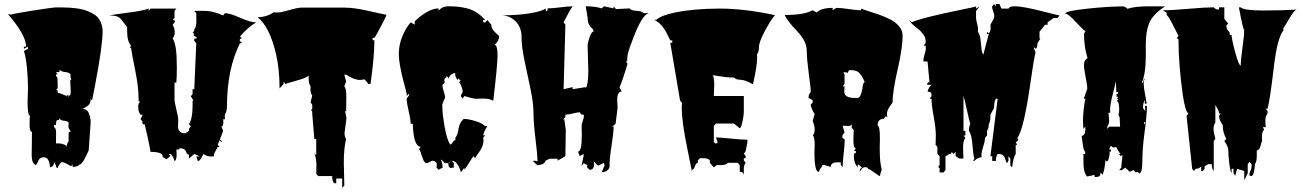

<svg xmlns="http://www.w3.org/2000/svg" viewBox="-20 -777 6375 941"><path d="M340.3 41 335.4 39.6V28.3L328.1 37.6Q322.8 35.2 313.5 29.3Q292 17.1 281.2 17.1Q264.2 35.6 262.7 46.9Q254.9 46.9 253.9 32.2L252.9 31.7L245.1 17.1Q245.1 39.1 225.1 43.5Q221.7 -6.3 195.3 -6.3Q172.4 -6.3 165.5 17.1L156.7 32.2Q135.3 24.9 135.3 -16.1L136.7 -130.9Q125 -130.9 125 -165.3Q125 -199.7 127 -209.5Q115.2 -209.5 115.2 -278.3L117.2 -344.7Q117.2 -388.7 112.1 -443.8Q106.9 -499 97.2 -526.9L117.2 -537.6V-548.3L97.2 -537.6V-548.3H107.9Q107.9 -605 19 -707.5L36.1 -705.6Q38.6 -709 138.9 -724.9Q239.3 -740.7 255.4 -740.7H280.3Q365.2 -740.7 410.2 -722.2Q447.3 -706.5 459 -691.9Q482.9 -662.1 482.9 -624Q482.9 -550.8 444.3 -350.6L431.6 -286.6Q426.3 -286.6 424.3 -293Q424.3 -272.9 415 -263.2Q405.8 -253.4 384.8 -243.2Q406.2 -243.2 415.3 -222.7Q424.3 -202.1 424.3 -175.8L414.6 -39.6Q412.6 -36.6 403.3 -15.6Q382.3 30.8 366.2 30.8H363.8L366.7 34.2Q350.1 41 340.3 41ZM254.9 -123.5 254.4 -96.2V-74.2Q256.3 -74.2 266.6 -74.2Q287.1 -74.2 307.1 -62.5H303.7L307.1 -56.6Q307.1 -73.2 316.4 -85V-124.5Q316.4 -130.9 320.8 -130.9H326.2Q326.2 -135.3 320.8 -141.8Q315.4 -148.4 315.4 -158.9Q315.4 -169.4 316.4 -175.8Q310.1 -184.1 293.2 -185.3Q276.4 -186.5 271.5 -198.2Q271.5 -190.9 268.8 -189.2Q266.1 -187.5 262.7 -188.5Q254.4 -190.9 254.4 -164.6H245.1V-152.3Q254.9 -152.3 254.9 -123.5ZM325.2 -406.2 326.2 -412.6Q317.9 -422.4 299.3 -423.8Q280.8 -425.3 271.5 -435.5V-423.8H254.4L262.7 -412.6H254.4V-408.7Q254.4 -403.3 255.9 -401.4L257.8 -402.3Q262.7 -402.3 262.7 -361.3V-344.7L254.4 -334.5H262.7V-322.8Q265.6 -322.8 285.4 -315.4Q305.2 -308.1 307.1 -304.2V-311L317.4 -308.6L314.5 -302.7L316.4 -300.3Q316.4 -309.1 321.5 -309.1Q326.7 -309.1 326.7 -331.5L324.2 -377.4Q324.2 -386.2 330.1 -388.7Q325.2 -393.1 325.2 -406.2Z M941.9 -9.3 958.5 -11.2 932.1 -22.5 906.2 0V-15.1Q904.3 -23.4 897.5 -23.4V-14.2Q895.5 -30.8 887.9 -40.5Q880.4 -50.3 861.3 -50.3Q856.9 -43.5 851.3 -43.5Q845.7 -43.5 844.2 -44.4L845.7 -24.9Q845.7 11.7 835.4 11.7Q828.1 -13.2 815.9 -22.5Q809.6 -22.5 807.6 -21.5L815.9 -12.7L795.9 3.4L777.3 -7.8Q777.3 -22 764.6 -26.4Q748.5 -32.7 717.8 -32.7Q717.8 -38.6 703.9 -102.8Q689.9 -167 689 -168.9Q687 -167 684.8 -167Q682.6 -167 679.9 -170.2Q677.2 -173.3 677.2 -176Q677.2 -178.7 679.2 -180.7L668.9 -192.4L679.2 -214.8H668.9Q658.2 -227.5 657.5 -250Q656.7 -272.5 666.5 -277.3L659.2 -282.2V-293Q659.2 -350.6 642.6 -432.9Q626 -515.1 622.1 -543H615.7L622.1 -553.2Q603 -575.2 603 -625V-644.5Q595.2 -653.8 586.2 -666Q577.1 -678.2 573.2 -682.9Q569.3 -687.5 561.5 -692.9Q549.3 -701.2 515.1 -701.2Q533.7 -705.6 606 -714.6Q678.2 -723.6 708.5 -734.9V-723.6L717.8 -734.9H844.2L835.4 -723.6V-689L825.7 -678.2Q826.2 -678.7 829.6 -678.7Q837.4 -678.7 837.4 -671.4Q837.4 -669.4 835.4 -667.5L825.7 -655.3Q836.4 -638.7 836.4 -619.6Q836.4 -600.6 825.7 -587.9Q846.7 -563.5 846.7 -448.2Q846.7 -397.5 844.2 -372.1H835.4V-293Q835.4 -275.4 844.5 -239.5Q853.5 -203.6 853.5 -189.9L852.5 -158.2Q852.5 -123.5 888.2 -123.5L906.2 -135.7V-146.5L915 -157.2L906.2 -168.9Q923.8 -195.3 923.8 -256.8V-282.2L927.7 -285.2L915 -305.2L923.8 -315.9V-339.8H932.1L941.9 -565.4L932.1 -576.2V-587.9H941.9Q943.8 -590.3 943.8 -593Q943.8 -595.7 936.3 -598.4Q928.7 -601.1 928.7 -603.3Q928.7 -605.5 932.1 -610.4L923.8 -620.1L925.3 -619.6Q927.2 -619.6 929.7 -622.6Q932.1 -625.5 932.1 -627.4Q932.1 -629.4 930.2 -630.4Q942.4 -642.6 942.4 -674.3Q942.4 -706.1 941.9 -712.4L932.1 -723.6H985.4Q1023.4 -723.6 1073.7 -701.2L1082 -712.4Q1107.4 -712.4 1157.2 -689.9Q1207 -667.5 1235.4 -667.5Q1196.3 -644.5 1156.2 -598.6L1166 -589.4H1164.1Q1160.6 -589.4 1157.7 -586.2Q1154.8 -583 1154.8 -580.1Q1154.8 -577.1 1156.2 -576.2L1167 -565.4H1156.2Q1092.3 -438 1092.3 -252.4Q1092.3 -233.9 1082 -214.8V-192.4H1073.7L1074.7 -178.2Q1074.7 -157.2 1064.9 -157.2L1073.7 -135.7L1056.2 -90.3Q1057.1 -92.3 1059.3 -92.3Q1061.5 -92.3 1064 -89.1Q1066.4 -85.9 1066.4 -83.3Q1066.4 -80.6 1064.9 -79.1L1056.2 -90.3L1046.9 -67.4L1056.2 -56.6H1046.9L1028.8 -22.5V-11.2Q1025.9 -10.3 1010.3 -10.3Q994.6 -10.3 976.6 -22.5Q973.1 -13.2 965.1 -0.5Q957 12.2 949.7 12.7Z M1665 17.6 1667.5 131.8 1657.2 143.6V98.1H1627.9V121.1H1617.7Q1607.9 111.3 1607.9 85.9H1539.6L1529.8 75.2L1530.8 33.2Q1530.8 -1 1520.5 -26.9L1529.8 -15.1V-95.2H1520.5L1510.3 -220.7V-230.5L1503.4 -238.3L1510.3 -240.7V-264.2L1502 -275.4L1510.3 -308.6Q1501.5 -321.3 1501.5 -336.9Q1501.5 -352.5 1502 -354.5Q1492.7 -366.2 1492.7 -391.1V-407.7Q1487.8 -397 1436.5 -382.8Q1385.3 -368.7 1378.4 -365.2L1369.6 -377.4V-365.2L1350.1 -343.8Q1350.1 -436.5 1333.5 -509.3Q1302.7 -643.6 1242.7 -692.9Q1286.6 -692.9 1321.3 -716.8Q1326.7 -715.8 1342.5 -715.8Q1358.4 -715.8 1398.7 -727.8Q1439 -739.7 1458 -739.7H1667.5Q1715.3 -739.7 1783.4 -724.1Q1851.6 -708.5 1874 -704.6Q1874 -698.7 1846.4 -646.7Q1818.8 -594.7 1814.9 -591.8H1806.2V-580.1H1814.9Q1814.9 -498.5 1795.9 -365.2H1786.1L1766.6 -388.2Q1753.4 -385.3 1743.2 -385.3Q1715.3 -385.3 1676.3 -411.1H1667.5L1676.3 -377.4L1667.5 -354.5Q1677.2 -342.8 1677.2 -307.1Q1677.2 -271.5 1676.8 -252.4Q1676.3 -233.4 1676.3 -230.5Q1675.8 -230.5 1673.8 -232.9Q1671.9 -232.9 1671.9 -229.5L1678.2 -198.2L1668.5 -125.5Q1668.5 -107.4 1676.3 -95.2Q1665 -49.8 1665 17.6Z M2311 -293Q2299.8 -293 2255.9 -306.2L2247.6 -293.9L2238.8 -306.2Q2238.8 -312 2243.2 -317.6Q2247.6 -323.2 2247.6 -330.1Q2247.6 -336.9 2241.7 -353.3Q2235.8 -369.6 2230 -373L2238.8 -385.3L2231.9 -383.8L2230 -393.6L2221.2 -385.3Q2210.9 -402.8 2210.9 -409.9Q2210.9 -417 2211.9 -418.9Q2200.7 -418.9 2190.7 -410.9Q2180.7 -402.8 2178.7 -390.1L2177.2 -397L2168.5 -404.8V-397Q2157.7 -397 2157.7 -382.3Q2157.7 -379.9 2159.2 -371.1L2149.4 -362.3L2148.4 -357.9Q2148.4 -347.7 2155 -328.1Q2161.6 -308.6 2161.6 -297.9Q2159.7 -295.9 2153.6 -280.8Q2147.5 -265.6 2147.5 -264.2Q2147.5 -222.7 2158.7 -157.7Q2169.9 -92.8 2186.5 -68.8Q2192.4 -68.8 2198.7 -79.6Q2205.1 -90.3 2211.9 -90.3V-102.1Q2222.2 -115.7 2224.6 -131.6Q2227.1 -147.5 2231.7 -163.1Q2236.3 -178.7 2252.4 -194.3Q2274.4 -194.3 2309.3 -183.8Q2344.2 -173.3 2357.9 -158.2V-159.7L2368.7 -158.2Q2351.1 -132.8 2348.1 -113.8H2357.9L2348.1 -102.1L2349.6 -89.4Q2349.6 -57.1 2321.3 -22Q2311 -9.3 2309.6 -1.5L2300.3 -11.7Q2293 -2 2279.1 21Q2265.1 43.9 2255.9 55.2V44.4L2238.8 67.4Q2234.4 46.9 2222.2 28.8Q2210 10.7 2194.3 10.7L2204.1 22.5V44.4L2190.9 45.9Q2177.2 46.9 2177.2 22.5H2159.2Q2150.4 9.8 2140.6 4.9Q2142.1 10.3 2145 17.6Q2149.4 30.3 2149.4 44.4L2129.4 55.2L2119.6 44.4L2120.6 27.3Q2120.6 20.5 2114 15.6Q2107.4 10.7 2101.6 10.7Q2095.7 10.7 2085.9 16.6Q2076.2 22.5 2071.3 22.5Q2061 22.5 2054.2 5.6Q2047.4 -11.2 2042.5 -28.1Q2037.6 -44.9 2032.2 -44.9L2042.5 -57.6Q2006.8 -57.6 2002.9 -170.4H1992.7Q1992.7 -191.9 1982.9 -232.4Q1973.1 -272.9 1973.1 -293.9L1985.8 -311L1983.4 -316.9L1973.1 -306.6V-316.9Q1969.7 -333.5 1957.5 -378.9Q1934.6 -466.8 1934.6 -511.7Q1934.6 -556.6 1951.4 -597.9Q1968.3 -639.2 1992.7 -667.5L2012.7 -656.2V-672.4Q2036.1 -696.8 2068.8 -716.1Q2101.6 -735.4 2129.4 -735.8V-724.6Q2136.2 -733.4 2147.7 -739.7Q2159.2 -746.1 2179.9 -746.1Q2200.7 -746.1 2220.9 -744.4Q2241.2 -742.7 2267.6 -736.3Q2317.4 -725.1 2357.9 -678.7H2348.1V-667.5H2357.9L2368.7 -678.7L2387.7 -656.2Q2387.7 -636.2 2405.8 -619.6Q2423.8 -603 2426.3 -600.1Q2426.3 -577.1 2404.8 -557.6Q2418.5 -553.2 2418.5 -506.3Q2418.5 -459.5 2397.5 -283.2Q2378.9 -293.9 2349.1 -293.9ZM2186.5 13.7Q2185.5 19 2178.7 22.5Q2186.5 22.5 2186.5 13.7ZM2074.7 9.8Q2073.7 8.8 2072.8 8.8Q2071.8 8.8 2071.8 10.7Q2071.8 9.8 2074.7 9.8Z M3006.8 -249 2997.1 -170.4 2978.5 -154.8 2987.3 -158.2Q2987.3 -126 2977.3 -63Q2967.3 0 2967.3 33.2H2968.3Q2968.3 49.3 2956.1 58.3Q2943.8 67.4 2928.7 67.4L2943.4 33.2L2939 22.5L2937 22L2913.1 34.2L2908.7 33.2L2890.1 13.7L2891.6 26.9Q2891.6 55.2 2870.1 55.2Q2869.1 54.2 2865.2 50.8Q2856.4 43.9 2856.4 40Q2856.4 36.1 2859.9 33.2L2840.8 22.5L2830.6 37.1Q2831.1 27.8 2835.9 8.1Q2840.8 -11.7 2840.8 -22.5L2821.3 -11.7L2813 -33.7Q2831.5 -33.7 2831.5 -116.2L2830.6 -159.7Q2830.6 -168.5 2836.2 -184.8Q2841.8 -201.2 2841.8 -208.5Q2841.8 -215.8 2835 -215.8L2830.6 -214.8L2821.3 -226.6Q2809.6 -226.6 2786.4 -220.7Q2763.2 -214.8 2751 -214.8V-204.1L2737.8 -189L2745.6 -193.4Q2752.9 -142.1 2752.9 -140.6L2751 -11.7L2712.4 10.7L2713.4 3.4L2710 1H2672.9L2653.3 10.7Q2651.9 28.3 2614.3 33.2L2592.8 13.7Q2592.8 10.7 2600.6 10.7Q2608.4 10.7 2614.3 14.6Q2613.8 -22 2604.2 -98.4Q2594.7 -174.8 2594.7 -222.4Q2594.7 -270 2580.1 -340.1Q2565.4 -410.2 2550.8 -479Q2536.1 -547.9 2536.1 -595.2Q2536.1 -642.6 2508.3 -671.1Q2480.5 -699.7 2440.9 -702.1Q2522.9 -702.1 2582 -712.6Q2641.1 -723.1 2653.3 -735.8L2655.8 -723.6L2657.7 -722.7Q2664.1 -722.7 2664.1 -732.4L2663.1 -735.8Q2685.1 -735.8 2726.3 -741Q2767.6 -746.1 2786.6 -746.1Q2771 -724.6 2742.2 -667.5L2751 -656.2L2742.2 -339.8L2786.6 -350.1V-339.8L2850.6 -350.1V-344.7Q2863.3 -361.3 2863.3 -433.6L2859.9 -554.2Q2859.9 -567.4 2869.6 -595Q2879.4 -622.6 2889.2 -622.6Q2889.2 -632.3 2879.4 -640.6Q2859.9 -656.7 2859.9 -690.4L2850.6 -746.1Q2899.9 -746.1 2928.7 -735.8L2940.4 -746.1L2987.3 -735.8V-746.1L2999 -732.4L3065.9 -735.8Q3073.2 -725.1 3098.9 -724.1Q3124.5 -723.1 3133.8 -712.9H3161.1Q3125.5 -707 3077.1 -573.2Q3055.7 -518.6 3054.7 -498L3053.7 -475.6H3046.9L3055.7 -464.8Q3030.3 -378.9 3016.1 -348.6L3026.9 -328.6Q3004.9 -328.6 3004.9 -286.6Z M3514.6 32.2 3493.2 31.7 3478.5 43.5 3459 21V8.8Q3449.2 -1.5 3430.2 -1.5H3410.6L3400.4 8.8V21Q3391.6 21 3385.7 38.1Q3379.9 55.2 3371.6 55.2V65.4Q3366.7 39.1 3352.1 -31.2Q3321.3 -174.8 3321.3 -250.5Q3321.3 -265.6 3322.3 -272.9L3313 -284.2L3265.1 -567.4H3274.9V-579.1H3265.1Q3263.7 -581.5 3259 -591.1Q3254.4 -600.6 3252.9 -603.5Q3251.5 -606.4 3247.1 -615Q3242.7 -623.5 3240.5 -627Q3238.3 -630.4 3233.6 -637.5Q3229 -644.5 3225.8 -647.9Q3222.7 -651.4 3217.8 -657Q3212.9 -662.6 3208.5 -666Q3193.8 -676.3 3186 -680.2H3196.8Q3223.1 -702.6 3288.6 -715.8Q3383.3 -734.9 3506.6 -734.9Q3629.9 -734.9 3778.3 -702.6Q3758.8 -681.2 3729.2 -626.2Q3699.7 -571.3 3699.7 -546.4Q3699.7 -521.5 3689.9 -510.7L3690.9 -494.6Q3690.9 -455.6 3670.4 -363.8Q3629.9 -386.2 3608.4 -386.2Q3586.9 -386.2 3577.1 -397Q3551.3 -397 3533 -399.7Q3514.6 -402.3 3497.8 -404.8Q3481 -407.2 3471.7 -408.7Q3480.5 -403.8 3480.5 -359.4L3478.5 -306.6H3625.5V-227.5Q3625.5 -212.9 3619.1 -181.9Q3612.8 -150.9 3605.5 -148.4L3577.1 -171.4H3488.8L3478.5 -160.6V-80.1L3488.8 -72.3L3497.6 -80.1L3488.8 -103.5Q3511.7 -103 3563.2 -97.7Q3614.7 -92.3 3643.1 -92.3V-80.1L3634.3 -35.6L3625.5 -23.4L3634.3 -12.7V-1.5H3625.5V8.8L3634.3 21Q3625.5 33.2 3625.5 46.9V77.1L3616.7 65.4H3605.5V32.2L3595.7 21H3547.4Q3537.6 32.2 3514.6 32.2Z M4166.5 -16.6 4165.5 -22.5Q4165.5 -24.9 4166.5 -25.9H4174.3V-37.6H4164.6L4174.3 -48.8Q4162.6 -52.2 4162.6 -89.1Q4162.6 -126 4164.6 -138.7L4154.3 -150.9V-168.9Q4151.9 -159.7 4137.5 -159.7Q4123 -159.7 4109.9 -161.1L4119.1 -127L4109.9 -116.2L4107.9 -103L4119.1 -93.8H4120.1Q4120.1 -71.3 4115 -25.6Q4109.9 20 4109.9 42.5L4100.6 30.8V18.6H4083.5Q4052.2 18.6 4051.3 41Q4045.4 40 4032.2 35.4Q4019 30.8 4011.7 30.8L4002.4 50.3V42.5L3992.7 65.4Q3971.7 65.4 3971.7 -27.8L3972.7 -70.3Q3972.7 -104 3962.9 -116.2H3966.3Q3972.7 -125 3972.7 -143.3Q3972.7 -161.6 3962.9 -184.1L3972.7 -218.3Q3961.4 -232.9 3952.6 -263.2L3962.9 -274.4V-286.1L3942.9 -296.9Q3942.9 -314 3948.2 -318.4Q3953.6 -322.8 3953.6 -332.5Q3953.6 -342.3 3943.8 -416.5Q3934.1 -490.7 3934.1 -523.2Q3934.1 -555.7 3919.9 -580.1Q3905.8 -604.5 3887.7 -623Q3836.4 -676.8 3826.2 -703.6Q3921.4 -703.6 3962.9 -726.6L3982.4 -715.8Q4003.9 -738.3 4061 -738.3V-726.6Q4076.7 -738.3 4080.6 -738.3Q4102.5 -738.3 4141.6 -732.4Q4180.7 -726.6 4198.7 -726.6L4202.6 -734.9Q4208 -731 4232.2 -723.6Q4256.3 -716.3 4283.9 -706.8Q4311.5 -697.3 4339.4 -683.8Q4367.2 -670.4 4385.5 -649.2Q4403.8 -627.9 4403.8 -602.5Q4403.8 -543.5 4379.2 -435.8Q4354.5 -328.1 4354.5 -274.4Q4321.8 -233.9 4327.6 -210.4Q4327.6 -205.6 4330.1 -202.1L4320.8 -207L4311.5 -194.8Q4281.2 -194.8 4281.2 -161.1Q4292.5 -161.1 4292.5 -98.1L4291.5 -51.8Q4291.5 20 4301.3 53.2L4291.5 86.9L4242.7 53.2Q4235.8 53.2 4233.4 47.9Q4231 42.5 4223.1 42.5Q4215.3 42.5 4210.9 44.2Q4206.5 45.9 4205.1 48.1Q4203.6 50.3 4200.2 55.7Q4196.8 61 4193.4 65.4Q4193.4 48.8 4204.1 44.4Q4204.1 43 4187 29.3L4183.6 30.8V47.4Q4183.1 41.5 4178.2 35.6Q4164.6 19 4164.6 -14.2Q4166.5 -14.2 4166.5 -16.6ZM4119.1 -353.5 4117.7 -327.6Q4117.7 -296.9 4170.4 -296.9H4183.6Q4193.8 -296.9 4200.9 -319.6Q4208 -342.3 4208 -353.8Q4208 -365.2 4217.8 -376Q4202.1 -410.6 4188.7 -422.1Q4175.3 -433.6 4146.5 -433.6Q4140.6 -433.6 4137.5 -426.3Q4134.3 -418.9 4133.3 -418.9L4128.4 -422.4H4111.3Q4114.3 -421.9 4116.7 -417.7Q4119.1 -413.6 4119.1 -409.7V-365.2L4109.9 -353.5ZM4002.4 65.4Q4001.5 62 4001.5 56.9Q4001.5 51.8 4002.4 50.3ZM4051.3 41 4058.1 42.5H4051.3Z M4535.6 -372.1 4525.9 -475.6H4505.9V-484.9Q4505.9 -492.7 4511.7 -511.5Q4517.6 -530.3 4517.6 -539.8Q4517.6 -549.3 4516.6 -553.2H4505.9L4516.6 -565.4V-576.2Q4516.6 -592.8 4504.4 -609.4Q4492.2 -626 4477.5 -636.7Q4438.5 -666.5 4437.5 -678.2L4448.2 -667.5Q4495.6 -689.9 4696.3 -730.5Q4760.7 -743.2 4763.7 -745.6V-734.9L4781.7 -745.6L4763.7 -723.6V-689Q4763.7 -680.2 4768.6 -662.1Q4773.4 -644 4773.4 -635Q4773.4 -626 4772.5 -621.6Q4782.7 -606.9 4785.6 -583.3Q4788.6 -559.6 4790.3 -538.8Q4792 -518.1 4799.3 -509.3L4826.2 -610.4H4817.4V-621.6L4826.2 -612.8Q4835 -624 4835 -638.2Q4835 -652.3 4834 -655.3L4852.1 -689Q4853 -692.4 4853 -699.7Q4853 -707 4847.7 -721.7Q4842.3 -736.3 4842.3 -741.2L4842.8 -745.6L4852.1 -757.3L4860.8 -745.6V-757.3H4878.4L4887.7 -734.9H4922.4Q4927.2 -746.1 4952.4 -746.1Q4977.5 -746.1 5015.6 -738.5Q5053.7 -731 5102.3 -718.3Q5150.9 -705.6 5172.9 -701.2L5163.1 -689H5144L5114.3 -667.5V-655.3H5101.6L5074.7 -621.6V-587.9H5079.1L5064.9 -565.4Q5064.9 -556.2 5062 -545.9L5057.6 -538.1L5055.2 -537.6Q5053.2 -543.5 5050.8 -543.5Q5048.3 -543.5 5046.4 -543L5055.2 -519.5Q5046.4 -485.8 5032.7 -387.7Q4998.5 -143.6 4966.3 -101.1L4971.2 -90.3L4958 -79.1L4966.3 -67.4H4958V-22.5Q4946.3 -5.9 4940.4 42.5L4931.6 34.2V0L4922.4 -11.2V11.7L4914.6 23.4Q4911.6 17.1 4908.2 7.3Q4904.8 -2.4 4903.1 -6.3Q4901.4 -10.3 4897.5 -14.6Q4890.6 -22.5 4869.6 -22.5Q4860.8 -9.8 4860.8 11.7H4842.8V-11.2H4834L4869.6 -293H4860.8Q4852.1 -280.8 4852.1 -248L4834 -214.8V-209Q4834 -180.2 4826.2 -168.9Q4826.2 -147.9 4817.4 -135.7V-112.8L4807.6 -101.1Q4807.6 -85.9 4798.8 -58.1Q4790 -30.3 4790 -22Q4790 -13.7 4791 -6.8Q4768.1 -2.9 4755.4 11.7H4749.5L4755.4 0Q4750 -15.1 4746.1 -66.2Q4742.2 -117.2 4729 -135.7L4728.5 -140.6Q4728.5 -150.9 4735.4 -172.4Q4731.9 -177.7 4719.2 -236.1Q4706.5 -294.4 4702.1 -307.6V-135.7H4711.4V-112.8H4702.1L4711.4 -101.1Q4700.2 -87.9 4700.2 -55.2Q4700.2 -22.5 4702.1 0H4682.1L4663.6 -11.2V-32.7L4653.3 -22.5L4643.6 -32.7V-30.8Q4643.6 -27.8 4641.6 -24.7Q4639.6 -21.5 4638.4 -21.5Q4637.2 -21.5 4635.3 -23.4L4613.8 -11.2V56.6L4604 68.4H4585V45.9H4583.5Q4579.6 45.9 4579.6 40Q4579.6 34.2 4583.5 34.2H4585V-11.2L4574.2 -22.5V-56.6L4565.4 -67.4L4566.4 -114.7Q4566.9 -145 4556.2 -204.3Q4545.4 -263.7 4545.4 -293H4535.6L4545.4 -305.2V-310.1Q4545.4 -321.3 4541.5 -324.5Q4537.6 -327.6 4525.9 -327.6Q4532.7 -352.5 4545.4 -361.3H4525.9Q4523.9 -363.3 4523.9 -365.2Q4523.9 -368.2 4526.6 -371.1Q4529.3 -374 4531.5 -374Q4533.7 -374 4535.6 -372.1Z M5595.7 -559.1V-506.8Q5595.7 -412.6 5575.2 -371.1Q5584.5 -371.1 5584.5 -382.3V-386.2L5593.3 -393.6Q5585.4 -385.7 5585.4 -366.9Q5585.4 -348.1 5592.5 -312Q5599.6 -275.9 5600.1 -269H5590.8V-288.1Q5582 -270.5 5582 -251.5V-246.6L5593.3 -232.9L5591.3 -258.3H5601.1V-254.4Q5601.1 -212.9 5589.8 -130.1Q5578.6 -47.4 5578.6 12Q5578.6 71.3 5563.5 73.2L5556.2 65.4L5544.4 67.4L5536.6 56.6L5515.1 65.9L5516.6 64.5L5495.1 44.4L5477.1 57.6L5465.3 56.6L5475.6 44.4Q5475.6 34.2 5478.3 13.7Q5481 -6.8 5481 -17.6L5472.2 -11.7L5463.4 -22.5H5471.2Q5459 -38.6 5450.2 -56.6L5435.5 -53.7L5424.3 -62.5L5415.5 -44.4H5424.3L5425.3 -33.7L5418 -35.2L5418.5 -26.9Q5418.5 -16.6 5414.3 -1.5Q5410.2 13.7 5405 13.7Q5399.9 13.7 5397.9 5.9Q5395 49.8 5384.3 79.6L5373 68.4V75.2Q5373 83 5367.7 86.9Q5360.8 90.8 5345.2 90.8L5344.2 79.6Q5330.1 84.5 5307.6 87.9Q5290.5 67.9 5290.3 25.9Q5290 -16.1 5289.6 -22.5L5297.4 -21.5L5299.3 -33.7Q5290.5 -36.1 5286.4 -72Q5282.2 -107.9 5281.2 -111.3Q5299.3 -111.3 5299.3 -147.5V-156.2L5289.6 -145.5L5287.6 -183.1Q5287.6 -206.1 5291.3 -241.7Q5294.9 -277.3 5300.3 -293H5291.5L5308.6 -341.8Q5308.6 -361.3 5300.5 -400.4Q5292.5 -439.5 5292.5 -460.9Q5292.5 -482.4 5310.1 -492.2Q5293 -547.4 5292.5 -611.8L5300.3 -623.5Q5291.5 -627.4 5253.2 -668.7Q5214.8 -710 5203.1 -710H5200.2Q5200.2 -722.7 5305.2 -734.1Q5410.2 -745.6 5485.4 -745.6Q5492.7 -745.6 5505.9 -733.9Q5542.5 -746.1 5607.9 -746.1L5690.4 -745.6Q5630.4 -708 5611.8 -662.6Q5595.7 -624 5595.7 -559.1ZM5420.4 -235.8 5421.4 -224.6H5412.6L5416 -187Q5416 -168.9 5406.7 -156.2L5407.2 -145.5L5416 -156.2H5469.7L5467.3 -202.1L5461.9 -213.4L5465.3 -235.8Q5465.3 -281.2 5453.6 -281.2L5461.9 -293H5453.6L5460.9 -302.7H5452.6L5451.7 -314.9Q5460 -314.9 5460 -325.7H5451.2L5448.7 -380.4Q5446.3 -362.3 5433.3 -313.2Q5420.4 -264.2 5420.4 -235.8ZM5592.3 -177.2 5587.9 -179.2Q5586.9 -179.2 5586.9 -173.3V-165.5Q5586.9 -166.5 5594.2 -178.2Q5593.3 -177.2 5592.3 -177.2ZM5566.4 75.7 5561.5 73.2ZM5514.2 67.4Q5514.2 65.9 5515.1 65.9Z M5972.7 -164.6Q5954.6 -188 5954.6 -209.5L5963.4 -220.7H5954.6Q5954.6 -231.4 5946.3 -245.4Q5938 -259.3 5936.5 -262.7V-176.3Q5927.7 -163.6 5927.7 -146.2Q5927.7 -128.9 5936.5 -97.2L5928.7 -85V61Q5918.9 49.8 5918.9 27.3H5901.9Q5900.4 27.3 5892.3 32.7Q5884.3 38.1 5883.8 38.6V50.3L5875.5 61H5867.2V38.6Q5856.9 50.3 5840.3 50.3L5831.5 61L5822.8 50.3L5795.4 -209.5L5804.7 -220.7Q5789.1 -228.5 5776.9 -312Q5755.9 -460.4 5755.9 -584.5L5747.1 -590.3L5755.9 -601.1Q5752.9 -606 5740.2 -631.8Q5708.5 -696.3 5698.2 -703.6V-714.8L5678.2 -726.6Q5721.7 -726.6 5805.7 -733.9Q5889.6 -741.2 5928.7 -741.2Q5937 -730 5954.6 -730V-741.2H5980.5V-684.6L5999 -662.1L5990.2 -651.4Q5990.2 -635.3 6001 -624.5Q6007.3 -618.2 6006.6 -616.7Q6005.9 -615.2 6005.9 -612.5Q6005.9 -609.9 6008.3 -607.2Q6010.7 -604.5 6013.2 -604.5L6016.1 -606Q6016.1 -586.4 6033.7 -521Q6051.3 -455.6 6061 -455.6V-456.1Q6061 -486.3 6069.3 -542.5Q6077.6 -598.6 6077.6 -628.9Q6072.3 -637.2 6062 -688.7Q6051.8 -740.2 6051.8 -741.2H6061Q6074.2 -725.6 6171.9 -725.6Q6269.5 -725.6 6335.4 -730Q6322.8 -727.5 6299.1 -686.5Q6275.4 -645.5 6270 -639.6V-627.9Q6239.7 -590.3 6223.1 -448.2Q6204.1 -286.1 6192.4 -244.1H6183.6L6192.4 -232.9V-220.7Q6181.6 -206.5 6181.6 -189Q6181.6 -171.4 6183.6 -153.8H6168.9L6175.3 -142.6Q6164.6 -128.9 6164.6 -109.1Q6164.6 -89.4 6165.5 -85Q6162.1 -80.1 6159.7 -67.9Q6153.3 -40 6139.6 -40V-16.1Q6139.6 15.6 6130.9 27.3Q6126 85.4 6113.8 85.4L6104 84.5V71.8Q6104 70.3 6109.1 58.6Q6114.3 46.9 6114.3 38.1Q6114.3 29.3 6113.8 27.3L6104 16.1L6095.2 27.3V71.8L6078.1 106.9V61L6043 50.3L6033.7 84.5L6025.4 71.8V50.3H6016.1V71.8Q6009.3 62.5 6004.6 23.2Q6000 -16.1 6000 -38.6Q6000 -61 5980.5 -85L5990.2 -97.2Q5972.7 -126 5972.7 -164.6Z"/></svg>

Font: Butcherman
Style: Regular
Weight: 400
Version: Version 001.003